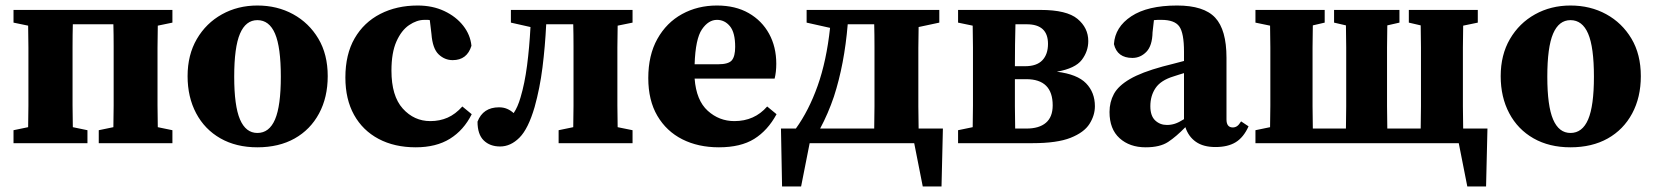

<svg xmlns="http://www.w3.org/2000/svg" viewBox="-20 -519 5996 696"><path d="M29 0V-47L82 -58Q83 -94 83 -136Q83 -178 83 -210V-273Q83 -305 83 -347Q83 -389 82 -426L29 -437V-483H605V-437L552 -426Q551 -389 551 -347Q551 -305 551 -273V-210Q551 -178 551 -136.5Q551 -95 552 -58L605 -47V0H338V-47L391 -58Q392 -95 392 -136.5Q392 -178 392 -210V-273Q392 -306 392 -350Q392 -394 391 -431H244Q243 -394 243 -350Q243 -306 243 -273V-210Q243 -178 243 -136.5Q243 -95 244 -58L297 -47V0Z M913 15Q836 15 779 -17.5Q722 -50 691 -108.5Q660 -167 660 -243Q660 -320 693.5 -377.5Q727 -435 784.5 -467Q842 -499 913 -499Q985 -499 1042.5 -467.5Q1100 -436 1134 -379Q1168 -322 1168 -243Q1168 -166 1136.5 -107.5Q1105 -49 1048 -17Q991 15 913 15ZM913 -37Q956 -37 977 -86Q998 -135 998 -241Q998 -348 977 -397Q956 -446 913 -446Q871 -446 850 -397Q829 -348 829 -241Q829 -135 850 -86Q871 -37 913 -37Z M1487 15Q1410 15 1352.5 -15.5Q1295 -46 1263.5 -102.5Q1232 -159 1232 -238Q1232 -322 1265.5 -380Q1299 -438 1358.5 -468.5Q1418 -499 1494 -499Q1548 -499 1590.5 -479Q1633 -459 1659 -426Q1685 -393 1689 -353Q1673 -301 1621 -301Q1592 -301 1570 -322Q1548 -343 1544 -396L1538 -446Q1534 -447 1529 -447Q1524 -447 1519 -447Q1491 -447 1463 -428Q1435 -409 1417 -368.5Q1399 -328 1399 -263Q1399 -171 1440 -125.5Q1481 -80 1540 -80Q1574 -80 1602.5 -92.5Q1631 -105 1656 -133L1690 -105Q1661 -47 1611 -16Q1561 15 1487 15Z M1793 12Q1756 12 1733.5 -10Q1711 -32 1711 -78Q1731 -130 1789 -130Q1805 -130 1818 -124.5Q1831 -119 1842 -109Q1857 -131 1867 -166Q1882 -216 1890.5 -281Q1899 -346 1903 -421L1832 -437V-483H2273V-437L2219 -426Q2218 -389 2218 -347Q2218 -305 2218 -273V-210Q2218 -178 2218 -136.5Q2218 -95 2219 -58L2273 -47V0H2005V-47L2058 -58Q2059 -94 2059 -136Q2059 -178 2059 -210V-273Q2059 -306 2059 -350Q2059 -394 2058 -431H1960Q1956 -350 1946.5 -274.5Q1937 -199 1918 -131Q1895 -52 1863 -20Q1831 12 1793 12Z M2579 -447Q2548 -447 2524.5 -412.5Q2501 -378 2498 -286H2583Q2621 -286 2633 -300.5Q2645 -315 2645 -349Q2645 -401 2626 -424Q2607 -447 2579 -447ZM2586 15Q2511 15 2453.5 -14Q2396 -43 2363 -99Q2330 -155 2330 -236Q2330 -319 2363 -378Q2396 -437 2452.5 -468Q2509 -499 2579 -499Q2646 -499 2694 -471.5Q2742 -444 2768 -396.5Q2794 -349 2794 -288Q2794 -258 2788 -234H2498Q2504 -155 2545.5 -117.5Q2587 -80 2642 -80Q2715 -80 2761 -133L2795 -105Q2763 -46 2714 -15.5Q2665 15 2586 15Z M3003 -169Q2982 -107 2953 -53H3149Q3150 -90 3150 -133.5Q3150 -177 3150 -210V-273Q3150 -306 3150 -350Q3150 -394 3149 -431H3053Q3041 -286 3003 -169ZM2904 -437V-483H3385V-437L3310 -421Q3309 -385 3309 -345Q3309 -305 3309 -273V-210Q3309 -177 3309 -133.5Q3309 -90 3310 -53H3398L3393 157H3325L3294 0H2915L2884 157H2815L2811 -53H2865Q2912 -118 2944 -208Q2976 -298 2989 -418Z M3453 0V-47L3506 -58Q3507 -94 3507 -136Q3507 -178 3507 -210V-273Q3507 -305 3507 -347Q3507 -389 3506 -426L3453 -437V-483H3752Q3847 -483 3886 -450.5Q3925 -418 3925 -370Q3925 -333 3901.5 -302Q3878 -271 3811 -259Q3885 -250 3917 -217Q3949 -184 3949 -134Q3949 -101 3929.5 -70Q3910 -39 3861 -19.5Q3812 0 3723 0ZM3659 -210Q3659 -177 3659 -133.5Q3659 -90 3660 -53H3701Q3747 -53 3771.5 -74Q3796 -95 3796 -137Q3796 -232 3700 -232H3659ZM3702 -431H3661Q3660 -398 3659.5 -357.5Q3659 -317 3659 -279H3696Q3738 -279 3758.5 -300.5Q3779 -322 3779 -360Q3779 -431 3702 -431Z M4386 14Q4342 14 4315 -5Q4288 -24 4277 -58Q4244 -24 4214.5 -4.5Q4185 15 4133 15Q4075 15 4038.5 -18Q4002 -51 4002 -113Q4002 -149 4018 -178.5Q4034 -208 4076 -232.5Q4118 -257 4195 -278Q4215 -283 4234 -288Q4253 -293 4272 -298V-332Q4272 -399 4255 -423Q4238 -447 4190 -447Q4183 -447 4177 -447Q4171 -447 4163 -446L4158 -402Q4157 -353 4135.5 -331Q4114 -309 4085 -309Q4030 -309 4018 -359Q4022 -421 4081 -460Q4140 -499 4247 -499Q4344 -499 4385 -455Q4426 -411 4426 -310V-86Q4426 -57 4449 -57Q4457 -57 4464 -61.5Q4471 -66 4479 -79L4506 -61Q4488 -21 4459.5 -3.5Q4431 14 4386 14ZM4150 -134Q4150 -99 4167.5 -82.5Q4185 -66 4210 -66Q4225 -66 4239 -70.5Q4253 -75 4272 -87V-254Q4262 -251 4252.5 -248Q4243 -245 4234 -242Q4188 -228 4169 -200Q4150 -172 4150 -134Z M5087 -437V-483H5337V-437L5284 -426Q5283 -389 5283 -347Q5283 -305 5283 -273V-210Q5283 -177 5283 -133.5Q5283 -90 5284 -53H5372L5367 157H5299L5268 0H4531V-47L4584 -58Q4585 -94 4585 -136Q4585 -178 4585 -210V-273Q4585 -305 4585 -347Q4585 -389 4584 -426L4531 -437V-483H4782V-437L4739 -427Q4738 -390 4738 -347.5Q4738 -305 4738 -273V-210Q4738 -177 4738 -133.5Q4738 -90 4739 -53H4859Q4860 -90 4860 -133.5Q4860 -177 4860 -210V-273Q4860 -305 4860 -347.5Q4860 -390 4859 -427L4816 -437V-483H5053V-437L5009 -427Q5008 -390 5008 -347.5Q5008 -305 5008 -273V-210Q5008 -177 5008 -133.5Q5008 -90 5009 -53H5130Q5131 -90 5131 -133.5Q5131 -177 5131 -210V-273Q5131 -305 5131 -347.5Q5131 -390 5130 -427Z M5673 15Q5596 15 5539 -17.5Q5482 -50 5451 -108.5Q5420 -167 5420 -243Q5420 -320 5453.5 -377.5Q5487 -435 5544.5 -467Q5602 -499 5673 -499Q5745 -499 5802.5 -467.5Q5860 -436 5894 -379Q5928 -322 5928 -243Q5928 -166 5896.5 -107.5Q5865 -49 5808 -17Q5751 15 5673 15ZM5673 -37Q5716 -37 5737 -86Q5758 -135 5758 -241Q5758 -348 5737 -397Q5716 -446 5673 -446Q5631 -446 5610 -397Q5589 -348 5589 -241Q5589 -135 5610 -86Q5631 -37 5673 -37Z"/></svg>

Font: Source Serif 4
Style: Bold
Weight: 700
Designer: Frank Grießhammer
Foundry: Adobe
Version: Version 4.005;hotconv 1.1.0;makeotfexe 2.6.0